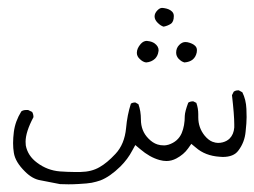

<svg xmlns="http://www.w3.org/2000/svg" viewBox="-20 -237 645 487"><path d="M420.9 -196.3Q420.9 -203.1 416.5 -207.5Q409.7 -214.4 397 -216.3Q394.5 -216.8 393.1 -216.8Q391.6 -216.8 389.6 -216.8Q384.8 -216.3 379.4 -210.9Q372.1 -203.6 372.1 -195.3Q372.1 -187 379.9 -179.2Q387.7 -171.4 395 -169.4Q405.3 -171.4 413.1 -176.5Q420.9 -181.6 420.9 -196.3ZM479.5 -109.9Q479.5 -116.2 475.1 -120.6Q468.8 -127 455.6 -129.9Q452.6 -130.4 450.2 -130.4Q441.9 -130.4 434.6 -123Q426.8 -115.2 426.8 -103.5Q426.8 -95.2 432.6 -88.4Q437.5 -83.5 440.9 -81.5Q444.3 -79.6 447.8 -78.6Q474.1 -80.6 479 -104Q479.5 -107.4 479.5 -109.9ZM382.3 -109.4Q382.3 -119.6 372.1 -127Q365.2 -131.8 355.5 -132.8Q354 -133.3 352.5 -133.3Q343.8 -133.3 336.9 -125.5Q327.1 -114.3 327.1 -103Q327.1 -94.2 334.5 -87.4Q342.3 -79.6 350.6 -78.6Q364.3 -79.6 373.5 -88.4Q380.4 -95.7 381.8 -106Q382.3 -107.9 382.3 -109.4ZM44.9 122.6Q44.9 97.7 64.9 60.1Q64.9 52.7 61.5 46.9L51.3 42Q48.8 42 46.4 42Q39.1 42 34.2 45.4Q18.6 70.3 15.1 97.7Q13.2 112.8 13.2 126Q13.2 139.2 15.1 150.4Q18.6 173.8 43.5 198.2Q62 216.8 82 220.2Q108.4 225.1 132.3 230Q141.1 230.5 153.8 230.5Q166.5 230.5 179.4 229.7Q192.4 229 199.2 228.3Q206.1 227.5 212.4 226.6Q224.6 224.1 234.4 220.7Q258.8 211.4 285.6 185.1Q304.2 166.5 315.4 145L323.2 130.9L335.4 141.1Q359.9 162.1 384.8 168.9Q394 171.4 402.3 171.4Q415 171.4 427.2 165Q446.3 154.8 457 139.6L465.3 127.9L476.6 137.2Q500.5 158.2 537.1 160.6Q541 161.1 544.9 161.1Q572.8 161.1 584.5 145Q600.6 124 603 96.7Q605.5 74.2 605.5 60.1Q605.5 45.9 605 39.1Q604 15.6 594.7 -2.9L585.9 -7.8Q585 -7.8 583 -7.8Q577.6 -7.8 572.8 -4.4L568.4 4.4Q574.2 54.7 574.2 78.1Q574.2 82.5 574.2 86.4Q572.8 104 562.5 114.3Q555.7 121.1 544.9 124Q539.1 125.5 533 125.5Q526.9 125.5 519 122.6Q508.8 118.7 499 106.9Q482.9 86.9 482.9 60.5V52.7Q482.9 37.6 478 23.9L470.2 20Q462.4 20 457.5 23.4Q449.2 45.4 448.7 56.6Q448.7 82 440.9 100.6Q431.6 122.1 407.7 129.9Q400.9 131.8 396.5 131.8Q386.7 131.8 379.4 129.4Q367.2 125.5 356.4 114.3Q337.4 95.2 337.4 65.9Q337.4 44.9 331.1 27.3L323.2 22.9Q316.4 22.9 312 25.9Q302.7 54.7 299.8 87.9Q295.9 128.9 272.9 153.3Q251.5 176.3 232.4 187Q212.4 198.7 184.6 199.2Q179.2 199.2 166.3 199.2Q153.3 199.2 132.3 197.8Q100.1 195.3 74.2 175.8Q50.3 158.2 45.4 131.8Q44.9 127.4 44.9 122.6Z"/></svg>

Font: NaikaiFont
Style: ExtraLight
Weight: 200
Version: Version 1.89